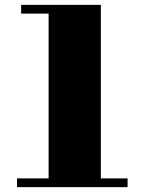

<svg xmlns="http://www.w3.org/2000/svg" viewBox="-20 -770 594 790"><path d="M50 -36H180V-714H67V-750H395V-36H505V0H50Z"/></svg>

Font: Bodoni* 06pt Fatface
Style: Regular
Weight: 900
Version: Version 2.3